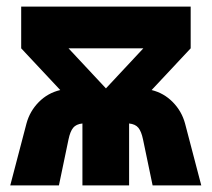

<svg xmlns="http://www.w3.org/2000/svg" viewBox="-20 -560 640 580"><path d="M11 0 60 -187Q70 -224 97 -251.5Q124 -279 162 -288L44 -414V-540H556V-414L438 -288Q475 -279 502 -251.5Q529 -224 539 -187L588 0H441L412 -139Q407 -163 398 -174Q389 -185 370 -187V0H229V-187Q210 -185 201 -174Q192 -163 187 -139L158 0ZM187 -414 300 -293 413 -414Z"/></svg>

Font: Geist Mono UltraBlack
Style: Regular
Weight: 900
Monospace: yes
Designer: Basement.studio, Andrés Briganti, Mateo Zaragoza
Foundry: Basement.studio, Vercel, Andrés Briganti, Guido Ferreyra, Mateo Zaragoza
Version: Version 1.400; ttfautohint (v1.8.4.7-5d5b)